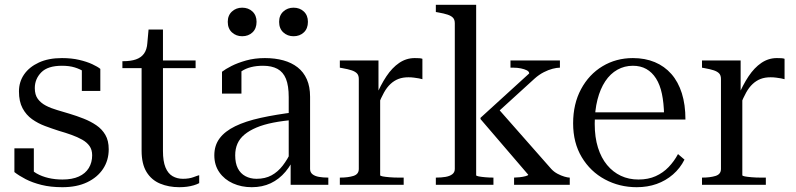

<svg xmlns="http://www.w3.org/2000/svg" viewBox="-20 -770 3317 800"><path d="M364 -123Q364 -146 353 -161.5Q342 -177 322.5 -188Q303 -199 278 -208Q253 -217 225 -225Q197 -234 167.5 -245Q138 -256 113.5 -273.5Q89 -291 74 -319Q59 -347 59 -389Q59 -429 80.5 -460Q102 -491 142 -509.5Q182 -528 238 -528Q278 -528 310 -520.5Q342 -513 364.5 -502.5Q387 -492 398 -483V-391H321V-490Q330 -491 337 -485Q344 -479 349.5 -470.5Q355 -462 357 -455Q359 -448 357 -447Q347 -460 330.5 -471Q314 -482 291.5 -489Q269 -496 238 -496Q179 -496 152 -468.5Q125 -441 125 -403Q125 -375 137.5 -358Q150 -341 171 -330Q192 -319 218 -311.5Q244 -304 270 -296Q300 -287 329 -275.5Q358 -264 381.5 -248Q405 -232 419 -208Q433 -184 433 -148Q433 -102 409.5 -66.5Q386 -31 343 -10.5Q300 10 240 10Q191 10 153 0.5Q115 -9 87 -23.5Q59 -38 40 -53V-152H121V-36Q111 -41 104.5 -46Q98 -51 95.5 -55.5Q93 -60 94 -65Q95 -70 100 -76Q112 -59 133 -47Q154 -35 181.5 -28.5Q209 -22 240 -22Q281 -22 308.5 -34.5Q336 -47 350 -70Q364 -93 364 -123Z M490 -486V-515H493Q525 -515 546.5 -522.5Q568 -530 580 -546.5Q592 -563 594 -591L627 -518H795V-486ZM659 -141Q659 -98 669.5 -72.5Q680 -47 699 -36Q718 -25 742 -25Q768 -25 786.5 -32Q805 -39 810 -40V-7Q801 -2 787.5 2Q774 6 759 8Q744 10 727 10Q683 10 647 -5Q611 -20 590.5 -53.5Q570 -87 570 -142V-522L588 -525L599 -647H659Z M1212 -303 1210 -271Q1159 -267 1118.5 -259Q1078 -251 1048.5 -238.5Q1019 -226 999 -209.5Q979 -193 969.5 -171.5Q960 -150 960 -123Q960 -90 971 -68.5Q982 -47 1002.5 -36Q1023 -25 1049 -25Q1085 -25 1111.5 -39.5Q1138 -54 1158 -80Q1178 -106 1193 -138L1213 -129Q1196 -86 1169.5 -54.5Q1143 -23 1108 -6.5Q1073 10 1029 10Q986 10 950.5 -6Q915 -22 894 -52Q873 -82 873 -123Q873 -164 895 -193.5Q917 -223 960 -244Q1003 -265 1066.5 -279Q1130 -293 1212 -303ZM1191 0V-99L1183 -95V-365Q1183 -413 1171.5 -441.5Q1160 -470 1136 -483Q1112 -496 1076 -496Q1021 -496 987 -473.5Q953 -451 931 -418Q933 -437 937.5 -450.5Q942 -464 949.5 -473Q957 -482 966.5 -485.5Q976 -489 986 -488V-380H905V-471Q919 -482 944.5 -495Q970 -508 1005.5 -518Q1041 -528 1084 -528Q1126 -528 1160.5 -518.5Q1195 -509 1220 -489.5Q1245 -470 1258.5 -439.5Q1272 -409 1272 -367V-66Q1272 -52 1282 -44Q1292 -36 1309 -33Q1326 -30 1347 -30H1348V0ZM1049 -679Q1049 -651 1032 -635Q1015 -619 989 -619Q964 -619 946.5 -635Q929 -651 929 -679Q929 -706 946.5 -722Q964 -738 989 -738Q1015 -738 1032 -722Q1049 -706 1049 -679ZM1263 -679Q1263 -651 1246 -635Q1229 -619 1203 -619Q1178 -619 1160.5 -635Q1143 -651 1143 -679Q1143 -706 1160.5 -722Q1178 -738 1203 -738Q1229 -738 1246 -722Q1263 -706 1263 -679Z M1740 -525V-440Q1734 -442 1725 -443.5Q1716 -445 1705 -446.5Q1694 -448 1682 -448Q1658 -448 1640 -441Q1622 -434 1607 -420Q1592 -406 1580 -384.5Q1568 -363 1556 -333L1545 -366Q1566 -416 1590 -452Q1614 -488 1643.5 -508Q1673 -528 1708 -528Q1719 -528 1727 -527.5Q1735 -527 1740 -525ZM1396 0V-30H1397Q1430 -30 1452.5 -37Q1475 -44 1475 -66V-441Q1475 -456 1467.5 -464Q1460 -472 1445 -477Q1430 -482 1407 -486L1396 -488V-518H1557V-380L1564 -389V-40Q1564 -37 1574.5 -35Q1585 -33 1603 -31.5Q1621 -30 1641 -30H1662V0Z M2354 0H2122V-30Q2131 -30 2145 -31.5Q2159 -33 2170 -36Q2181 -39 2181 -42L1982 -274V-279L2185 -464Q2185 -472 2175 -477Q2165 -482 2150.5 -485Q2136 -488 2120 -488H2107V-518H2313V-488H2312Q2300 -488 2282.5 -483.5Q2265 -479 2245.5 -469Q2226 -459 2208 -443L2040 -290L2048 -326L2277 -66Q2288 -54 2303 -46Q2318 -38 2332 -34Q2346 -30 2353 -30H2354ZM1964 -750V-40Q1964 -37 1974.5 -35Q1985 -33 2001.5 -31.5Q2018 -30 2036 -30V0H1796V-30H1797Q1819 -30 1836.5 -33Q1854 -36 1864.5 -44Q1875 -52 1875 -66V-673Q1875 -688 1867.5 -696Q1860 -704 1845 -709Q1830 -714 1807 -718L1796 -720V-750Z M2458 -254Q2458 -198 2471.5 -155Q2485 -112 2509.5 -82.5Q2534 -53 2567 -37.5Q2600 -22 2640 -22Q2681 -22 2712 -36Q2743 -50 2766 -74Q2789 -98 2805 -128L2832 -105Q2814 -69 2784 -43Q2754 -17 2716 -3.5Q2678 10 2633 10Q2561 10 2500.5 -22.5Q2440 -55 2404 -115Q2368 -175 2368 -256Q2368 -337 2401 -398.5Q2434 -460 2490.5 -494Q2547 -528 2617 -528Q2668 -528 2708.5 -511Q2749 -494 2777.5 -461.5Q2806 -429 2821 -381.5Q2836 -334 2836 -272H2431L2430 -302H2775L2747 -291Q2746 -341 2738 -379Q2730 -417 2713.5 -443Q2697 -469 2673 -482.5Q2649 -496 2617 -496Q2582 -496 2552.5 -479.5Q2523 -463 2502 -431.5Q2481 -400 2469.5 -355Q2458 -310 2458 -254Z M3249 -525V-440Q3243 -442 3234 -443.5Q3225 -445 3214 -446.5Q3203 -448 3191 -448Q3167 -448 3149 -441Q3131 -434 3116 -420Q3101 -406 3089 -384.5Q3077 -363 3065 -333L3054 -366Q3075 -416 3099 -452Q3123 -488 3152.5 -508Q3182 -528 3217 -528Q3228 -528 3236 -527.5Q3244 -527 3249 -525ZM2905 0V-30H2906Q2939 -30 2961.5 -37Q2984 -44 2984 -66V-441Q2984 -456 2976.5 -464Q2969 -472 2954 -477Q2939 -482 2916 -486L2905 -488V-518H3066V-380L3073 -389V-40Q3073 -37 3083.5 -35Q3094 -33 3112 -31.5Q3130 -30 3150 -30H3171V0Z"/></svg>

Font: Roboto Serif 144pt
Style: Regular
Weight: 400
Version: Version 1.008